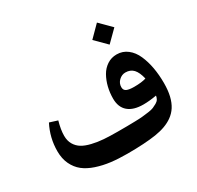

<svg xmlns="http://www.w3.org/2000/svg" viewBox="-162 -951 1168 1138"><g transform="rotate(-30 422.0 -382.0)"><path d="M631.3 -763.7 707 -688 631.3 -612.8 556.2 -688ZM632.8 -323.2Q685.1 -323.2 714.4 -333Q703.6 -379.4 683.3 -401.4Q663.1 -423.3 628.9 -423.3Q604.5 -423.3 584.7 -404.8Q564.9 -386.2 564.9 -359.4Q564.9 -338.4 581.8 -330.8Q598.6 -323.2 632.8 -323.2ZM627.9 -205.1Q560.5 -205.1 524.7 -235.6Q488.8 -266.1 488.8 -325.2Q488.8 -365.2 498 -403.1Q507.3 -440.9 525.1 -472.4Q543 -503.9 572 -522.9Q601.1 -542 637.2 -542Q678.7 -542 710.4 -517.3Q742.2 -492.7 760.5 -450.9Q778.8 -409.2 787.6 -359.9Q796.4 -310.5 796.4 -254.9Q796.4 -205.1 787.4 -167.2Q778.3 -129.4 761 -102.3Q743.7 -75.2 716.8 -56.2Q670.9 -23.4 595.5 -11.7Q520 0 400.4 0Q338.9 0 288.6 -6.1Q238.3 -12.2 192.1 -27.6Q146 -43 114.7 -67.6Q83.5 -92.3 65.2 -130.9Q46.9 -169.4 46.9 -220.2Q46.9 -311.5 88.9 -393.1L143.1 -376Q127.4 -320.8 127.4 -279.3Q127.4 -245.1 141.8 -220.5Q156.2 -195.8 180.4 -180.9Q204.6 -166 242.9 -157Q281.2 -147.9 321.5 -145Q361.8 -142.1 415.5 -142.1Q457.5 -142.1 479.2 -142.3Q501 -142.6 534.9 -143.3Q568.8 -144 586.4 -146Q604 -147.9 628.2 -151.1Q652.3 -154.3 664.8 -159.7Q677.2 -165 690.7 -172.6Q704.1 -180.2 710.2 -190.4Q716.3 -200.7 718.3 -213.9Q668.5 -205.1 627.9 -205.1Z"/></g></svg>

Font: Sahel SemiBold WOL
Style: SemiBold-WOL
Weight: 600
Foundry: Saber Rastikerdar (saber.rastikerdar@gmail.com)
Version: Version 3.4.0